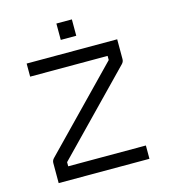

<svg xmlns="http://www.w3.org/2000/svg" viewBox="-104 -817 748 850"><g transform="rotate(-15 270.0 -391.5)"><path d="M475 -506Q475 -494 466 -485L120 -129V-110H476V-49H60V-141Q60 -153 69 -162L415 -518V-537H60V-597H475ZM233 -734H304V-659H233Z"/></g></svg>

Font: 3270 Nerd Font Mono
Style: Regular
Weight: 400
Monospace: yes
Version: Version 3.0.1;Nerd Fonts 3.0.0